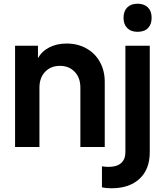

<svg xmlns="http://www.w3.org/2000/svg" viewBox="-20 -790 885 1032"><path d="M61 -544H184V-477Q205 -515 245.5 -535.5Q286 -556 338 -556Q397 -556 444 -530Q491 -504 517 -457Q543 -410 543 -350V0H412V-319Q412 -372 381.5 -404Q351 -436 302 -436Q253 -436 222.5 -404Q192 -372 192 -319V0H61ZM528 217V104Q546 107 564 107Q607 107 630.5 87Q654 67 654 28V-544H785V28Q785 120 730 171Q675 222 579 222Q550 222 528 217ZM719 -770Q755 -770 775 -750Q795 -730 795 -694Q795 -659 775.5 -639Q756 -619 719 -619Q684 -619 664 -639Q644 -659 644 -694Q644 -730 664 -750Q684 -770 719 -770Z"/></svg>

Font: Eudoxus Sans
Style: Bold
Weight: 700
Designer: Stijn de Vries
Foundry: tokotype
Version: Version 2.005